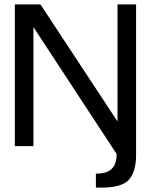

<svg xmlns="http://www.w3.org/2000/svg" viewBox="-20 -669 690 879"><path d="M514 36 133 -545V0H48V-649H165L518 -113V-649H603V41Q603 115 571 153Q538 190 445 190H419V126Q469 126 491.5 104Q514 82 514 36Z"/></svg>

Font: Gamestation Display
Style: Regular
Weight: 400
Designer: Jonas Hecksher
Foundry: Jonas Hecksher, Playtypeª, e-types AS
Version: Version 1.003